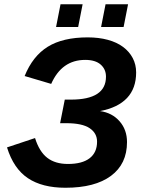

<svg xmlns="http://www.w3.org/2000/svg" viewBox="-20 -874 683 904"><path d="M288 10Q179 10 111.5 -35Q44 -80 13 -180L145 -224Q165 -160 202.5 -131Q240 -102 300 -102Q367 -102 402 -129Q437 -156 437 -207Q437 -247 402 -270.5Q367 -294 292 -294H263L285 -405H314Q479 -405 479 -513Q479 -548 454 -570Q429 -592 381 -592Q271 -592 221 -479L96 -516Q134 -610 205 -654Q276 -698 393 -698Q445 -698 487.5 -686.5Q530 -675 559.5 -653Q589 -631 605 -600.5Q621 -570 621 -533Q621 -458 578 -412.5Q535 -367 451 -351Q508 -343 543 -303Q578 -263 578 -205Q578 -102 502.5 -46Q427 10 288 10ZM456 -747 477 -854H583L562 -747ZM244 -747 265 -854H369L348 -747Z"/></svg>

Font: Libra Sans Modern
Style: Bold Italic
Weight: 700
Italic angle: -12°
Foundry: Stefan Peev, Context Ltd
Version: Version 1.000